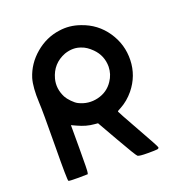

<svg xmlns="http://www.w3.org/2000/svg" viewBox="-137 -893 977 1022"><g transform="rotate(-20 351.0 -382.5)"><path d="M308 -768Q367 -777 426 -756Q512 -727 562 -653.5Q612 -580 609.5 -491.5Q607 -403 550 -333Q517 -293 475 -270Q454 -260 454 -256Q454 -253 522 -132Q591 -10 591 -4Q591 3 581 4.5Q571 6 528 6Q479 6 471 0Q463 -6 398 -120L333 -234L313 -236Q269 -239 220 -262L194 -274V-144Q194 -12 191 -6L189 2L137 3Q84 3 80 0Q75 -4 77 -195Q79 -398 76 -446Q72 -531 86 -580Q109 -654 170.5 -706Q232 -758 308 -768ZM388 -643Q345 -660 295 -643Q220 -614 199 -536Q185 -483 212 -430Q220 -415 237.5 -397Q255 -379 269 -372Q321 -346 377 -359.5Q433 -373 464 -420Q488 -455 489 -498Q489 -561 445 -605Q416 -634 388 -643Z"/></g></svg>

Font: FoundationOne
Style: Medium
Weight: 500
Version: Version 0.4